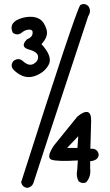

<svg xmlns="http://www.w3.org/2000/svg" viewBox="-20 -830 540 943"><path d="M374 -804.7Q394.5 -817.4 413.1 -800.8Q430.7 -777.3 413.1 -750Q152.3 40 145.5 64.5Q138.7 88.9 113.3 92.8Q88.9 88.9 84 64.5Q349.6 -768.6 374 -804.7ZM73.2 -736.3Q99.6 -747.1 127.9 -747.6Q156.2 -748 176.3 -735.4Q196.3 -722.7 208 -687Q219.7 -651.4 183.6 -613.3Q240.2 -551.8 219.2 -512.2Q198.2 -472.7 149.4 -456.1Q100.6 -439.5 53.7 -480.5Q25.4 -503.9 45.9 -530.3Q72.3 -550.8 96.7 -526.4Q123 -503.9 145.5 -516.6Q168 -529.3 167 -551.8Q166 -574.2 125 -585.9Q75.2 -598.6 112.3 -636.7Q137.7 -646.5 140.1 -665.5Q142.6 -684.6 124.5 -684.6Q106.4 -684.6 90.8 -672.9Q67.4 -651.4 43 -668.9Q21.5 -714.8 73.2 -736.3ZM359.4 -256.8Q390.6 -283.2 409.2 -279.8Q427.7 -276.4 427.7 -238.3Q426.8 -203.1 425.8 -168.9Q424.8 -134.8 423.8 -99.6H435.5Q461.9 -95.7 464.8 -69.3Q461.9 -42 422.9 -38.1V-2Q427.7 37.1 403.3 65.4Q383.8 74.2 366.2 60.5Q352.5 35.2 359.4 3.9Q360.4 -19.5 362.3 -42Q262.7 -36.1 233.9 -45.4Q205.1 -54.7 244.1 -114.3ZM364.3 -161.1 309.6 -103.5H360.4Z"/></svg>

Font: JasonHandwriting4
Style: Regular
Weight: 400
Version: Version 1.01.21